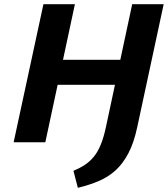

<svg xmlns="http://www.w3.org/2000/svg" viewBox="-20 -678 800 915"><path d="M351 217 330 136Q361 123 384.5 107.5Q408 92 427 69Q446 46 460.5 10.5Q475 -25 486 -78L610 -658H760L634 -72Q618 3 591.5 53Q565 103 530 134.5Q495 166 450 185Q405 204 351 217ZM45 0 187 -658H337L196 0ZM148 -274 174 -393H644L619 -274Z"/></svg>

Font: Ysabeau Infant ExtraBold
Style: Italic
Weight: 800
Italic angle: -12°
Designer: Christian Thalmann (Catharsis Fonts)
Version: Version 2.001;gftools[0.9.30]; featfreeze: ss01,ss02,lnum